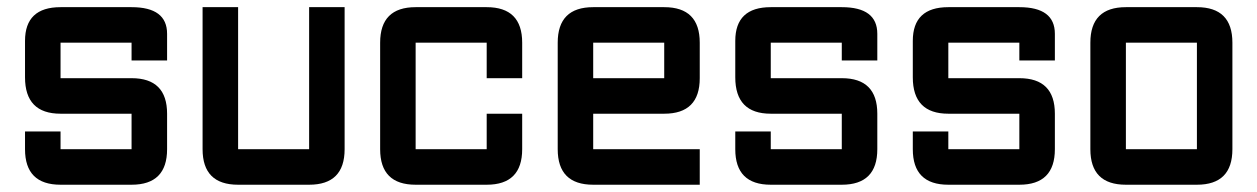

<svg xmlns="http://www.w3.org/2000/svg" viewBox="-20 -508 3458 528"><path d="M48.8 -146.5H146.5V-97.7H341.8V-195.3H146.5Q48.8 -195.3 48.8 -295.4V-395.5Q48.8 -488.3 146.5 -488.3H341.8Q439.5 -488.3 439.5 -415V-341.8H341.8V-390.6H146.5V-293H341.8Q439.5 -293 439.5 -195.3V-97.7Q439.5 0 341.8 0H146.5Q48.8 0 48.8 -97.7Z M830.1 -488.3H927.7V-97.7Q927.7 0 830.1 0H634.8Q537.1 0 537.1 -97.7V-488.3H634.8V-97.7H830.1Z M1318.4 0H1123Q1025.4 0 1025.4 -97.7V-390.6Q1025.4 -488.3 1123 -488.3H1318.4Q1416 -488.3 1416 -390.6V-293H1318.4V-390.6H1123V-97.7H1318.4V-195.3H1416V-97.7Q1416 0 1318.4 0Z M1611.3 -488.3H1806.6Q1904.3 -488.3 1904.3 -390.6V-293Q1904.3 -195.3 1806.6 -195.3H1611.3V-97.7H1904.3V0H1611.3Q1513.7 0 1513.7 -97.7V-390.6Q1513.7 -488.3 1611.3 -488.3ZM1806.6 -390.6H1611.3V-293H1806.6Z M2002 -146.5H2099.6V-97.7H2294.9V-195.3H2099.6Q2002 -195.3 2002 -295.4V-395.5Q2002 -488.3 2099.6 -488.3H2294.9Q2392.6 -488.3 2392.6 -415V-341.8H2294.9V-390.6H2099.6V-293H2294.9Q2392.6 -293 2392.6 -195.3V-97.7Q2392.6 0 2294.9 0H2099.6Q2002 0 2002 -97.7Z M2490.2 -146.5H2587.9V-97.7H2783.2V-195.3H2587.9Q2490.2 -195.3 2490.2 -295.4V-395.5Q2490.2 -488.3 2587.9 -488.3H2783.2Q2880.9 -488.3 2880.9 -415V-341.8H2783.2V-390.6H2587.9V-293H2783.2Q2880.9 -293 2880.9 -195.3V-97.7Q2880.9 0 2783.2 0H2587.9Q2490.2 0 2490.2 -97.7Z M3271.5 0H3076.2Q2978.5 0 2978.5 -97.7V-390.6Q2978.5 -488.3 3076.2 -488.3H3271.5Q3369.1 -488.3 3369.1 -390.6V-97.7Q3369.1 0 3271.5 0ZM3271.5 -97.7V-390.6H3076.2V-97.7Z"/></svg>

Font: BabelStone Runic Byrhtferth
Style: Regular
Weight: 400
Designer: Andrew West
Foundry: BabelStone
Version: Version 7.004;November 9, 2023